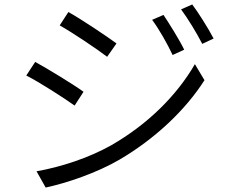

<svg xmlns="http://www.w3.org/2000/svg" viewBox="-20 -810 1040 862"><path d="M714 -743 663 -721C696 -676 731 -614 755 -563L807 -587C784 -634 738 -707 714 -743ZM843 -790 793 -768C825 -724 862 -664 888 -613L939 -637C915 -683 869 -756 843 -790ZM287 -756 248 -696C305 -664 414 -591 461 -555L503 -615C461 -646 345 -724 287 -756ZM144 -41 185 32C279 12 415 -34 516 -93C675 -186 813 -316 898 -450L855 -522C774 -382 644 -252 478 -157C378 -101 253 -60 144 -41ZM138 -532 98 -471C157 -441 266 -371 315 -336L355 -398C314 -428 195 -501 138 -532Z"/></svg>

Font: Genne Gothic Normal
Style: Regular
Weight: 350
Designer: Ryoko NISHIZUKA (kana & ideographs); Paul D. Hunt (Latin, Greek & Cyrillic); Wenlong ZHANG (bopomofo); Sandoll Communica
Foundry: Adobe Systems Incorporated
Version: Version 1.004;PS 1.004;hotconv 16.6.51;makeotf.lib2.5.65220